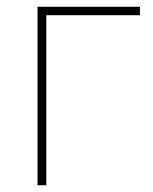

<svg xmlns="http://www.w3.org/2000/svg" viewBox="-20 -548 454 568"><path d="M394 -528V-503H117V0H91V-528Z"/></svg>

Font: Noto Sans UI Thin
Style: Regular
Weight: 250
Designer: Monotype Design Team
Foundry: Monotype Imaging Inc.
Version: Version 1.901